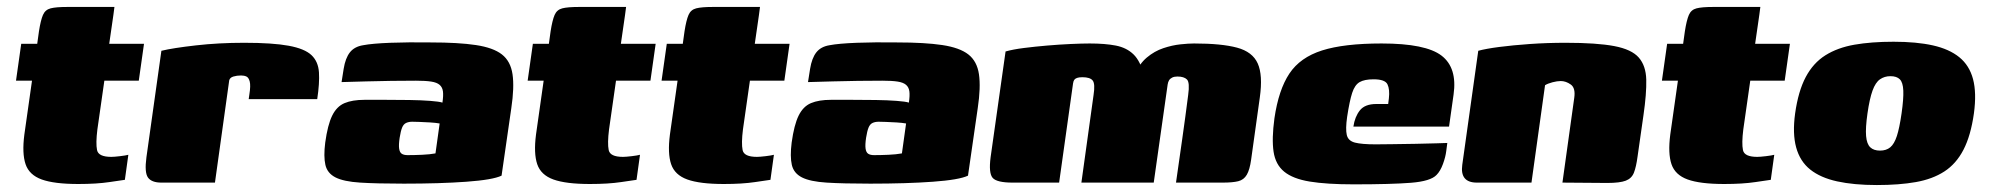

<svg xmlns="http://www.w3.org/2000/svg" viewBox="-20 -525 5719 552"><path d="M205 4Q136 4 100 -9Q64 -22 53.5 -53Q43 -84 50 -138L72 -293H26L41 -399H87L92 -435Q97 -467 103.5 -482Q110 -497 125.5 -501Q141 -505 173 -505H309Q308 -499 307.5 -493.5Q307 -488 306 -482L294 -399H394L379 -293H280L260 -153Q255 -113 259 -93.5Q263 -74 300 -74Q308 -74 325 -76Q342 -78 349 -80L339 -8Q331 -7 294.5 -1.5Q258 4 205 4Z M598 0H444Q416 0 405.5 -14.5Q395 -29 401 -73L444 -379Q477 -387 543 -394.5Q609 -402 682 -402Q764 -402 810 -393.5Q856 -385 875.5 -366.5Q895 -348 897 -317Q899 -286 892 -240H695L697 -254Q701 -279 698 -290.5Q695 -302 688.5 -305Q682 -308 673 -308Q661 -308 651 -305Q641 -302 639 -294Z M1141 3Q1063 3 1015.5 0Q968 -3 944.5 -15Q921 -27 915.5 -51Q910 -75 915 -115Q922 -166 935 -192.5Q948 -219 970.5 -228.5Q993 -238 1028 -238Q1054 -238 1088.5 -238Q1123 -238 1157 -237.5Q1191 -237 1217 -235Q1243 -233 1252 -230Q1255 -250 1253.5 -262Q1252 -274 1244 -281Q1236 -288 1219.5 -290.5Q1203 -293 1176 -293Q1141 -293 1105 -292.5Q1069 -292 1033.5 -291Q998 -290 962 -289L968 -327Q973 -358 986 -374.5Q999 -391 1024 -395Q1050 -400 1102.5 -402Q1155 -404 1218 -403Q1298 -403 1348 -395.5Q1398 -388 1423 -368.5Q1448 -349 1453.5 -311.5Q1459 -274 1450 -214L1422 -20Q1397 -8 1321 -2.5Q1245 3 1141 3ZM1152 -79Q1171 -79 1193.5 -80Q1216 -81 1232 -84L1244 -170Q1233 -172 1216.5 -173Q1200 -174 1185.5 -174.5Q1171 -175 1165 -175Q1155 -175 1147.5 -171.5Q1140 -168 1136 -158Q1132 -148 1129 -129Q1126 -109 1127.5 -98Q1129 -87 1135 -83Q1141 -79 1152 -79Z M1676 4Q1607 4 1571 -9Q1535 -22 1524.5 -53Q1514 -84 1521 -138L1543 -293H1497L1512 -399H1558L1563 -435Q1568 -467 1574.5 -482Q1581 -497 1596.5 -501Q1612 -505 1644 -505H1780Q1779 -499 1778.5 -493.5Q1778 -488 1777 -482L1765 -399H1865L1850 -293H1751L1731 -153Q1726 -113 1730 -93.5Q1734 -74 1771 -74Q1779 -74 1796 -76Q1813 -78 1820 -80L1810 -8Q1802 -7 1765.5 -1.5Q1729 4 1676 4Z M2061 4Q1992 4 1956 -9Q1920 -22 1909.5 -53Q1899 -84 1906 -138L1928 -293H1882L1897 -399H1943L1948 -435Q1953 -467 1959.5 -482Q1966 -497 1981.5 -501Q1997 -505 2029 -505H2165Q2164 -499 2163.5 -493.5Q2163 -488 2162 -482L2150 -399H2250L2235 -293H2136L2116 -153Q2111 -113 2115 -93.5Q2119 -74 2156 -74Q2164 -74 2181 -76Q2198 -78 2205 -80L2195 -8Q2187 -7 2150.5 -1.5Q2114 4 2061 4Z M2482 3Q2404 3 2356.5 0Q2309 -3 2285.5 -15Q2262 -27 2256.5 -51Q2251 -75 2256 -115Q2263 -166 2276 -192.5Q2289 -219 2311.5 -228.5Q2334 -238 2369 -238Q2395 -238 2429.5 -238Q2464 -238 2498 -237.5Q2532 -237 2558 -235Q2584 -233 2593 -230Q2596 -250 2594.5 -262Q2593 -274 2585 -281Q2577 -288 2560.5 -290.5Q2544 -293 2517 -293Q2482 -293 2446 -292.5Q2410 -292 2374.5 -291Q2339 -290 2303 -289L2309 -327Q2314 -358 2327 -374.5Q2340 -391 2365 -395Q2391 -400 2443.5 -402Q2496 -404 2559 -403Q2639 -403 2689 -395.5Q2739 -388 2764 -368.5Q2789 -349 2794.5 -311.5Q2800 -274 2791 -214L2763 -20Q2738 -8 2662 -2.5Q2586 3 2482 3ZM2493 -79Q2512 -79 2534.5 -80Q2557 -81 2573 -84L2585 -170Q2574 -172 2557.5 -173Q2541 -174 2526.5 -174.5Q2512 -175 2506 -175Q2496 -175 2488.5 -171.5Q2481 -168 2477 -158Q2473 -148 2470 -129Q2467 -109 2468.5 -98Q2470 -87 2476 -83Q2482 -79 2493 -79Z M2891 0Q2846 0 2834 -13.5Q2822 -27 2828 -73L2871 -377Q2892 -383 2923.5 -387Q2955 -391 2990 -394Q3025 -397 3058 -398.5Q3091 -400 3113 -400Q3157 -400 3188 -394Q3219 -388 3239 -368.5Q3259 -349 3269 -308L3242 -309Q3255 -341 3277 -359.5Q3299 -378 3324.5 -386.5Q3350 -395 3373.5 -397.5Q3397 -400 3413 -400Q3492 -400 3536.5 -388Q3581 -376 3596 -342.5Q3611 -309 3602 -245L3577 -66Q3573 -37 3564.5 -22.5Q3556 -8 3540 -4Q3524 0 3495 0H3361Q3370 -63 3379 -126Q3388 -189 3396 -252Q3401 -288 3392.5 -296.5Q3384 -305 3365 -305Q3356 -305 3350 -302Q3344 -299 3341 -294Q3338 -289 3337 -282L3297 0H3089L3124 -252Q3129 -284 3121.5 -293.5Q3114 -303 3092 -303Q3082 -303 3076.5 -301Q3071 -299 3068.5 -295.5Q3066 -292 3065 -285L3025 0Z M3872 5Q3794 5 3745.5 -3Q3697 -11 3672 -31.5Q3647 -52 3641.5 -89Q3636 -126 3644 -185Q3656 -267 3687 -313.5Q3718 -360 3781 -380Q3844 -400 3952 -400Q4079 -400 4124.5 -365Q4170 -330 4159 -253L4146 -161H3871Q3875 -189 3889.5 -207.5Q3904 -226 3937 -226H3971L3973 -242Q3976 -268 3969 -282.5Q3962 -297 3929 -297Q3903 -297 3889 -289Q3875 -281 3867.5 -258Q3860 -235 3853 -189Q3848 -154 3852 -137Q3856 -120 3875.5 -115Q3895 -110 3935 -110Q3951 -110 3983 -110.5Q4015 -111 4050 -111.5Q4085 -112 4111 -113Q4137 -114 4141 -114L4138 -91Q4136 -74 4128.5 -53.5Q4121 -33 4110 -22Q4093 -4 4036.5 0.5Q3980 5 3872 5Z M4226 0Q4177 0 4184 -51L4230 -379Q4252 -385 4290.5 -390Q4329 -395 4378.5 -398.5Q4428 -402 4481 -402Q4571 -402 4621 -392.5Q4671 -383 4691.5 -359.5Q4712 -336 4713 -296Q4714 -256 4705 -194L4688 -75Q4684 -45 4677.5 -28.5Q4671 -12 4654 -5.5Q4637 1 4601 1L4472 0L4506 -244Q4510 -272 4496 -282Q4482 -292 4467 -292Q4457 -292 4443.5 -288.5Q4430 -285 4422 -280L4383 0Z M4937 4Q4868 4 4832 -9Q4796 -22 4785.5 -53Q4775 -84 4782 -138L4804 -293H4758L4773 -399H4819L4824 -435Q4829 -467 4835.5 -482Q4842 -497 4857.5 -501Q4873 -505 4905 -505H5041Q5040 -499 5039.5 -493.5Q5039 -488 5038 -482L5026 -399H5126L5111 -293H5012L4992 -153Q4987 -113 4991 -93.5Q4995 -74 5032 -74Q5040 -74 5057 -76Q5074 -78 5081 -80L5071 -8Q5063 -7 5026.5 -1.5Q4990 4 4937 4Z M5376 7Q5310 7 5262 -3.5Q5214 -14 5184.5 -37.5Q5155 -61 5144 -101Q5133 -141 5141 -199Q5150 -263 5171.5 -303.5Q5193 -344 5228 -366Q5263 -388 5311.5 -396.5Q5360 -405 5424 -405Q5490 -405 5537 -394.5Q5584 -384 5613 -360.5Q5642 -337 5652.5 -297.5Q5663 -258 5655 -199Q5646 -135 5625 -94.5Q5604 -54 5570 -32Q5536 -10 5488 -1.5Q5440 7 5376 7ZM5385 -92Q5403 -92 5414.5 -101.5Q5426 -111 5433.5 -134Q5441 -157 5447 -199Q5453 -241 5452 -264.5Q5451 -288 5442 -297Q5433 -306 5415 -306Q5398 -306 5385 -297Q5372 -288 5363.5 -264.5Q5355 -241 5349 -199Q5343 -157 5345 -134Q5347 -111 5357 -101.5Q5367 -92 5385 -92Z"/></svg>

Font: Genos Thin Black
Style: Italic
Weight: 900
Italic angle: -8°
Version: Version 1.010